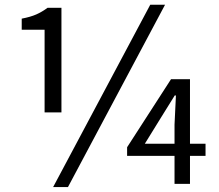

<svg xmlns="http://www.w3.org/2000/svg" viewBox="-20 -766 913 800"><path d="M165.8 -297.8V-642.2H70.5V-688.3Q107.1 -695.3 131.2 -705.9Q155.3 -716.5 178 -733.4H236V-297.8ZM201.4 13.4 606.1 -746.4H667.8L263.2 13.4ZM707.2 0V-246.6L713 -368.1H708L651.8 -277.7L583.4 -167H836.4V-116.5H509.6V-152.5L692.6 -436H771.6V0Z"/></svg>

Font: Noto Sans JP
Style: Regular
Weight: 100
Designer: Ryoko NISHIZUKA 西塚涼子 (kana, bopomofo & ideographs); Paul D. Hunt (Latin, Greek & Cyrillic); Sandoll Communications 산돌커뮤니
Foundry: Adobe
Version: Version 2.004;hotconv 1.0.118;makeotfexe 2.5.65603